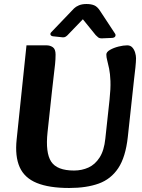

<svg xmlns="http://www.w3.org/2000/svg" viewBox="-20 -921 709 957"><path d="M325 16Q225 16 163.5 -9Q102 -34 78 -88Q54 -142 63 -226L112 -695H212Q230 -695 243.5 -685.5Q257 -676 257 -649Q257 -625 254.5 -601Q252 -577 248 -545Q244 -513 239 -466L217 -262Q206 -160 235 -115.5Q264 -71 349 -71Q388 -71 421 -86Q454 -101 476.5 -136Q499 -171 505 -230L526 -424Q532 -480 530.5 -517Q529 -554 524 -578.5Q519 -603 514.5 -619.5Q510 -636 510 -649Q510 -662 528.5 -672.5Q547 -683 571 -689Q595 -695 614 -695Q630 -695 639.5 -684.5Q649 -674 653.5 -659Q658 -644 658 -631Q658 -614 655 -585Q652 -556 648 -524L617 -238Q606 -138 569.5 -83Q533 -28 472 -6Q411 16 325 16ZM236 -761Q229 -754 232 -747.5Q235 -741 245 -740L292 -735Q300 -734 306 -737.5Q312 -741 316 -745L393 -825L457 -746Q462 -741 469 -735Q476 -729 491 -730L539 -732Q551 -733 554.5 -740Q558 -747 553 -754L478 -868Q465 -888 449.5 -894.5Q434 -901 411 -901Q389 -901 373.5 -894.5Q358 -888 349 -879Z"/></svg>

Font: Alkatra SemiBold
Style: Regular
Weight: 600
Designer: Suman Bhandary
Version: Version 1.100;gftools[0.9.22]